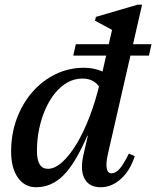

<svg xmlns="http://www.w3.org/2000/svg" viewBox="-20 -785 665 818"><path d="M133.6 12.7Q85.1 12.7 56.2 -28.3Q27.4 -69.3 27.4 -139.1Q27.4 -214.2 51.3 -279Q75.3 -343.8 117.6 -392.5Q159.9 -441.1 216.4 -468.7Q272.9 -496.3 338.1 -496.3Q377.6 -496.3 412.2 -482.3Q446.8 -468.4 473 -441.5L428 -310Q428 -378.4 403.5 -414.3Q379.1 -450.3 331.6 -450.3Q297.3 -450.3 267.7 -433.8Q238.2 -417.4 214.2 -387.8Q190.2 -358.2 173.1 -319.1Q156 -280 146.7 -235.2Q137.4 -190.4 137.4 -142.1Q137.4 -65.8 184.1 -65.8Q213.3 -65.8 244.7 -93.9Q276 -122 306.3 -172Q336.6 -222 362.4 -289.8Q388.2 -357.6 406.9 -437.2L455 -430.9L413.2 -207.1H352.2Q301.2 -89.1 250.4 -38.2Q199.7 12.7 133.6 12.7ZM409.4 12.7Q359.6 12.7 340.1 -24Q320.5 -60.7 335.9 -126.9L465.1 -691.4L488.4 -640.8L384.6 -697L388.8 -713.1L566.1 -765H585.3L439.4 -127.5Q430.6 -88.1 434.8 -67.4Q438.9 -46.7 454.4 -46.7Q473.1 -46.7 489.8 -65.9Q506.6 -85.1 529.1 -130.8L554.1 -119.8Q535.5 -60.2 496.1 -23.7Q456.7 12.7 409.4 12.7ZM292.2 -548.1 303 -596.8H625.4L614.6 -548.1Z"/></svg>

Font: Platypi Light
Style: Italic
Weight: 300
Italic angle: -13°
Designer: David Sargent
Foundry: Bolt Cutter Type
Version: Version 1.200